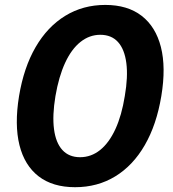

<svg xmlns="http://www.w3.org/2000/svg" viewBox="-20 -758 708 788"><path d="M288.1 10.3Q196.3 10.3 138.4 -34.4Q80.6 -79.1 59.8 -162.6Q39.1 -246.1 58.1 -363.3Q77.6 -481 126.2 -564.7Q174.8 -648.4 247.8 -693.1Q320.8 -737.8 412.1 -737.8Q503.4 -737.8 561.3 -693.1Q619.1 -648.4 640.4 -564.9Q661.6 -481.4 642.1 -363.8Q622.6 -246.1 574.2 -162.4Q525.9 -78.6 453.1 -34.2Q380.4 10.3 288.1 10.3ZM308.6 -112.8Q354 -112.8 390.9 -142.3Q427.7 -171.9 453.6 -228Q479.5 -284.2 492.2 -363.8Q505.9 -442.9 498.5 -499.3Q491.2 -555.7 464.4 -585.4Q437.5 -615.2 391.6 -615.2Q347.2 -615.2 310.3 -585.9Q273.4 -556.6 247.3 -500.2Q221.2 -443.8 207.5 -363.3Q194.3 -283.7 201.7 -227.8Q209 -171.9 236.1 -142.3Q263.2 -112.8 308.6 -112.8Z"/></svg>

Font: Inter 18pt
Style: Bold Italic
Weight: 700
Italic angle: -9.3988°
Designer: Rasmus Andersson
Foundry: rsms
Version: Version 4.001;git-66647c0bb